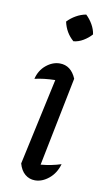

<svg xmlns="http://www.w3.org/2000/svg" viewBox="-83 -747 433 794"><g transform="rotate(10 133.5 -350.0)"><path d="M220 -79Q209 -40 181 -17Q153 6 123 6Q99 6 81 -9Q63 -24 55 -53L134 -417Q86 -416 48 -407Q57 -444 84 -466Q111 -488 141 -488Q188 -488 210 -436L135 -62Q180 -66 220 -79ZM213 -706Q229 -691 240.5 -671Q252 -651 255 -630Q241 -614 221 -602Q201 -590 180 -588Q146 -617 136 -663Q151 -679 171 -690.5Q191 -702 213 -706Z"/></g></svg>

Font: Piazzolla
Style: Italic
Weight: 400
Italic angle: -11.3°
Designer: Juan Pablo del Peral
Foundry: Huerta Tipografica
Version: Version 1.330